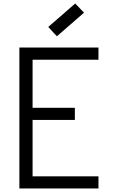

<svg xmlns="http://www.w3.org/2000/svg" viewBox="-20 -1070 640 1090"><path d="M90 0V-800H539V-731H113L165 -783V-411L113 -458H405V-389H113L165 -436V-22L118 -69H539V0ZM303 -864 254 -917 407 -1050 457 -998Z"/></svg>

Font: Victor Mono Thin
Style: Regular
Weight: 400
Monospace: yes
Version: Version 1.561;gftools[0.9.30]